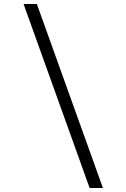

<svg xmlns="http://www.w3.org/2000/svg" viewBox="-20 -813 631 959"><path d="M494.1 126H427.7L97.7 -793H164.1Z"/></svg>

Font: Lohit Devanagari
Style: Regular
Weight: 400
Version: 2.95.4